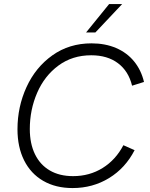

<svg xmlns="http://www.w3.org/2000/svg" viewBox="-20 -921 740 950"><path d="M66.5 -281.5Q66.5 -392.5 111.2 -490.2Q156 -588 239.2 -647.2Q322.5 -706.5 433 -706.5Q500.5 -706.5 554.2 -683.5Q608 -660.5 643.2 -617.5Q678.5 -574.5 692.5 -515.5L633.5 -497Q616 -569 563.8 -608.2Q511.5 -647.5 431.5 -647.5Q338 -647.5 269 -596.5Q200 -545.5 163.8 -461.8Q127.5 -378 127.5 -282.5Q127.5 -210.5 153 -158Q178.5 -105.5 226.5 -77.5Q274.5 -49.5 341.5 -49.5Q423 -49.5 487.8 -89.8Q552.5 -130 590.5 -202.5L646 -178Q600.5 -89.5 519.8 -40Q439 9.5 339 9.5Q255.5 9.5 194 -26Q132.5 -61.5 99.5 -127.2Q66.5 -193 66.5 -281.5ZM520 -901H584.5L452 -760.5H406Z"/></svg>

Font: HK Grotesk Light
Style: Italic
Weight: 300
Italic angle: -16°
Designer: Alfredo Marco Pradil
Foundry: Hanken Design Co.
Version: Version 3.001